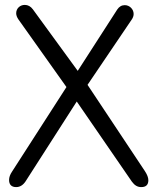

<svg xmlns="http://www.w3.org/2000/svg" viewBox="-20 -762 632 783"><path d="M29 -62C21 -50 17 -39 17 -28C17 -9 27 1 46 1C61 1 74 -7 84 -22L293 -348L518 -21C529 -6 541 1 556 1C575 1 585 -8 585 -27C585 -38 580 -50 571 -64L337 -416L517 -682C522 -689 525 -697 525 -705C525 -725 508 -741 489 -741C476 -741 466 -735 458 -723L297 -473L114 -724C105 -736 94 -742 81 -742C62 -742 46 -728 46 -708C46 -700 49 -692 55 -683L251 -407Z"/></svg>

Font: Numismatica Pro
Style: Regular
Weight: 400
Designer: Chris Hopkins
Foundry: Edward C. D. Hopkins
Version: Version 2.19D